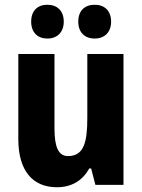

<svg xmlns="http://www.w3.org/2000/svg" viewBox="-20 -777 597 807"><path d="M111 -686C111 -640 139 -615 179 -615C220 -615 248 -641 248 -686C248 -732 220 -757 179 -757C139 -757 111 -733 111 -686ZM309 -686C309 -641 336 -615 378 -615C419 -615 447 -641 447 -686C447 -732 419 -757 378 -757C337 -757 309 -733 309 -686ZM499 -550H347V-282C347 -180 333 -121 266 -121C225 -121 209 -160 209 -237V-550H57V-192C57 -60 117 10 219 10C279 10 326 -16 355 -69H363L381 0H499Z"/></svg>

Font: Noto Sans Khmer Condensed ExtraBold
Style: Regular
Weight: 800
Width: 3
Designer: Danh Hong and the Monotype Design Team
Foundry: Monotype Imaging Inc.
Version: Version 2.004